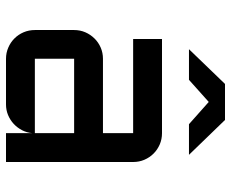

<svg xmlns="http://www.w3.org/2000/svg" viewBox="-85 -685 770 640"><g transform="rotate(90 300.0 -365.0)"><path d="M80.1 -227.1Q80.1 -247.1 87.6 -264.4Q95.2 -281.7 108.2 -294.9Q121.1 -308.1 138.7 -315.7Q156.2 -323.2 175.8 -323.2H423.8V-423.8H109.9V-520H423.8Q443.8 -520 461.4 -512.5Q479 -504.9 491.9 -491.9Q504.9 -479 512.5 -461.4Q520 -443.8 520 -423.8V0H423.8V-87.9Q422.4 -69.8 414.1 -53.7Q405.8 -37.6 392.8 -25.6Q379.9 -13.7 363.3 -6.8Q346.7 0 328.1 0H175.8Q156.2 0 138.7 -7.6Q121.1 -15.1 108.2 -28.1Q95.2 -41 87.6 -58.6Q80.1 -76.2 80.1 -96.2ZM175.8 -96.2H423.8V-227.1H175.8ZM496.1 -609.9H394L319.8 -675.8L246.1 -609.9H144L259.8 -730H379.9Z"/></g></svg>

Font: Aldrich [RUS by Daymarius]
Style: Regular
Weight: 400
Designer: Matthew Desmond
Foundry: Matthew Desmond
Version: Version 1.002 August 24, 2018